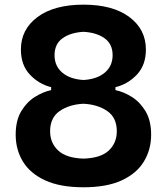

<svg xmlns="http://www.w3.org/2000/svg" viewBox="-20 -791 716 825"><path d="M338.9 -771Q464.4 -771 535.6 -718Q606.9 -665 606.9 -578.1Q606.9 -511.2 568.1 -470.2Q529.3 -429.2 476.1 -416.5V-403.8Q511.7 -396.5 546.9 -374.3Q582 -352.1 605.7 -312.5Q629.4 -272.9 629.4 -212.4Q629.4 -147.9 598.1 -96.7Q566.9 -45.4 502.7 -15.9Q438.5 13.7 338.9 13.7Q238.8 13.7 174.3 -15.9Q109.9 -45.4 78.6 -96.7Q47.4 -147.9 47.4 -212.4Q47.4 -272.9 71 -312.7Q94.7 -352.5 129.9 -374.5Q165 -396.5 199.7 -403.8V-416.5Q147.5 -429.2 108.6 -470.2Q69.8 -511.2 69.8 -578.1Q69.8 -665 141.4 -718Q212.9 -771 338.9 -771ZM338.9 -654.3Q284.2 -651.4 249.3 -627Q214.4 -602.5 214.4 -553.7Q214.4 -507.3 247.6 -479Q280.8 -450.7 338.9 -447.3Q397 -450.7 430.4 -479Q463.9 -507.3 463.9 -553.7Q463.9 -602.5 428.7 -627Q393.6 -651.4 338.9 -654.3ZM338.4 -345.2Q277.8 -342.3 236.6 -314Q195.3 -285.6 195.3 -227.1Q195.3 -176.8 230 -144.3Q264.6 -111.8 338.9 -109.4Q413.1 -111.8 447.5 -144.3Q481.9 -176.8 481.9 -227.1Q481.9 -285.6 440.7 -314Q399.4 -342.3 338.4 -345.2Z"/></svg>

Font: Pinar DS4-SemiBold
Style: Regular
Weight: 600
Designer: Amin Abedi
Version: Version 2.000